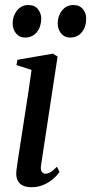

<svg xmlns="http://www.w3.org/2000/svg" viewBox="-20 -752 371 782"><path d="M107.5 10.5Q88 10.5 73.2 3.8Q58.5 -3 51.2 -18.5Q44 -34 47 -58.5Q48.5 -72 53.2 -103.2Q58 -134.5 64.8 -178Q71.5 -221.5 79.2 -271.2Q87 -321 94.8 -371.5Q102.5 -422 108.5 -467L47 -487L51 -508.5L195.5 -533.5L214.5 -521.5L147 -78Q144.5 -59.5 150.5 -52Q156.5 -44.5 164.5 -44.5Q175 -44.5 185.5 -50.5Q196 -56.5 212 -73L222.5 -51.5Q214 -39 197.8 -24.5Q181.5 -10 158.8 0.2Q136 10.5 107.5 10.5ZM81.5 -599Q59.5 -599 45.5 -615.8Q31.5 -632.5 31.5 -658.5Q32 -688 49.8 -709.8Q67.5 -731.5 95.5 -731.5Q121.5 -731.5 134.8 -714.5Q148 -697.5 148 -675.5Q147.5 -642.5 129.8 -620.8Q112 -599 81.5 -599ZM265 -599Q243 -599 229 -615.8Q215 -632.5 215 -658.5Q215.5 -688 233 -709.8Q250.5 -731.5 279 -731.5Q304.5 -731.5 318 -714.5Q331.5 -697.5 331 -675.5Q331 -642.5 313.2 -620.8Q295.5 -599 265 -599Z"/></svg>

Font: Merriweather 96pt
Style: Italic
Weight: 400
Italic angle: -7.8°
Version: Version 2.101